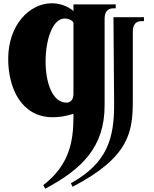

<svg xmlns="http://www.w3.org/2000/svg" viewBox="-20 -749 938 1171"><path d="M244 380 256 402C478 283 618 150 618 -106V-634C618 -676 636 -698 670 -698H686V-722H428V-682C389 -714 342 -729 296 -729C160 -729 30 -597 30 -390C30 -213 109 -34 302 -34C340 -34 382 -40 428 -55V-39C428 112 404 257 244 380ZM386 -123C298 -123 258 -248 258 -374C258 -505 300 -636 374 -636C401 -636 423 -623 428 -610V-176C428 -138 407 -123 386 -123ZM412 369 423 390C770 209 790 55 790 -137V-556C790 -598 808 -620 842 -620H858V-644H672L676 -124C678 96 635 244 412 369Z"/></svg>

Font: Sinistre Bold
Style: Regular
Weight: 900
Designer: Jules Durand
Foundry: Collletttivo
Version: Version 69.420;Glyphs 3.2 (3217)